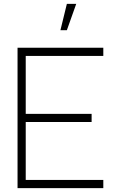

<svg xmlns="http://www.w3.org/2000/svg" viewBox="-20 -965 600 985"><path d="M323 -945 290 -810H323L371 -945ZM70 0H510V-42H112V-339H450V-381H112V-678H510V-720H70Z"/></svg>

Font: Hauora ExtraLight
Style: Regular
Weight: 200
Designer: Mikhail Sharanda
Foundry: WCYS & Co.
Version: Version 1.010